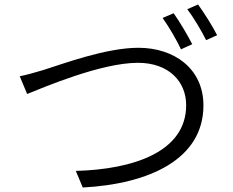

<svg xmlns="http://www.w3.org/2000/svg" viewBox="-20 -840 1040 856"><path d="M754 -781 705 -760C732 -722 768 -661 787 -620L837 -643C816 -684 780 -745 754 -781ZM863 -820 815 -799C843 -762 877 -705 899 -661L948 -683C929 -721 890 -783 863 -820ZM68 -500 101 -421C174 -450 430 -560 595 -560C732 -560 810 -477 810 -371C810 -163 575 -85 318 -78L349 -4C647 -20 887 -131 887 -370C887 -533 758 -627 597 -627C452 -627 260 -555 174 -528C136 -517 103 -507 68 -500Z"/></svg>

Font: Noto Sans CJK JP DemiLight
Style: Regular
Weight: 350
Designer: Ryoko NISHIZUKA (kana & ideographs); Paul D. Hunt (Latin, Greek & Cyrillic); Wenlong ZHANG (bopomofo); Sandoll Communica
Foundry: Adobe Systems Incorporated
Version: Version 1.004;PS 1.004;hotconv 1.0.82;makeotf.lib2.5.63406